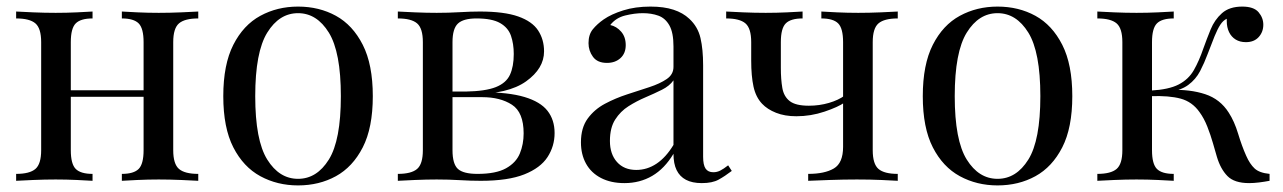

<svg xmlns="http://www.w3.org/2000/svg" viewBox="-20 -549 3895 583"><path d="M582 -514V-493Q541 -493 523.5 -478Q506 -463 506 -421V-93Q506 -51 523.5 -36Q541 -21 582 -21V0Q565 -1 530 -2.5Q495 -4 462 -4Q429 -4 397.5 -2.5Q366 -1 350 0V-21Q386 -21 401 -36Q416 -51 416 -93V-421Q416 -463 401 -478Q386 -493 350 -493V-514Q366 -513 397.5 -511.5Q429 -510 462 -510Q495 -510 530 -511.5Q565 -513 582 -514ZM261 -514V-493Q225 -493 210 -478Q195 -463 195 -421V-93Q195 -51 210 -36Q225 -21 261 -21V0Q245 -1 213.5 -2.5Q182 -4 149 -4Q116 -4 81 -2.5Q46 -1 29 0V-21Q70 -21 87.5 -36Q105 -51 105 -93V-421Q105 -463 87.5 -478Q70 -493 29 -493V-514Q46 -513 81 -511.5Q116 -510 149 -510Q182 -510 213.5 -511.5Q245 -513 261 -514ZM444 -275V-255H162V-275Z M885 -529Q949 -529 1000 -501Q1051 -473 1081.5 -413Q1112 -353 1112 -257Q1112 -161 1081.5 -101.5Q1051 -42 1000 -14Q949 14 885 14Q822 14 770.5 -14Q719 -42 688.5 -101.5Q658 -161 658 -257Q658 -353 688.5 -413Q719 -473 770.5 -501Q822 -529 885 -529ZM885 -509Q828 -509 791.5 -450Q755 -391 755 -257Q755 -123 791.5 -64.5Q828 -6 885 -6Q942 -6 978.5 -64.5Q1015 -123 1015 -257Q1015 -391 978.5 -450Q942 -509 885 -509Z M1437 -514Q1511 -514 1553.5 -499Q1596 -484 1614 -456.5Q1632 -429 1632 -393Q1632 -341 1577.5 -302Q1523 -263 1413 -263Q1413 -263 1408.5 -265Q1404 -267 1399 -269Q1394 -271 1394 -271Q1454 -272 1485.5 -284.5Q1517 -297 1528.5 -322Q1540 -347 1540 -385Q1540 -416 1531.5 -440.5Q1523 -465 1498.5 -479Q1474 -493 1427 -493Q1387 -493 1370.5 -477.5Q1354 -462 1354 -421V-93Q1354 -51 1370.5 -36Q1387 -21 1430 -21Q1486 -21 1516.5 -38Q1547 -55 1558.5 -83Q1570 -111 1570 -144Q1570 -208 1534.5 -231Q1499 -254 1444 -254H1292Q1292 -254 1292 -262.5Q1292 -271 1292 -271H1435L1444 -269Q1524 -269 1572.5 -254.5Q1621 -240 1642.5 -212.5Q1664 -185 1664 -145Q1664 -105 1642.5 -72Q1621 -39 1572 -19.5Q1523 0 1440 0Q1409 0 1376 -2Q1343 -4 1306 -4Q1275 -4 1240 -2.5Q1205 -1 1188 0V-21Q1229 -21 1246.5 -36Q1264 -51 1264 -93V-421Q1264 -463 1246.5 -478Q1229 -493 1188 -493V-514Q1205 -513 1240 -511.5Q1275 -510 1306 -510Q1342 -510 1376 -512Q1410 -514 1437 -514Z M1876 7Q1835 7 1805 -8.5Q1775 -24 1759.5 -52Q1744 -80 1744 -117Q1744 -161 1764.5 -189Q1785 -217 1817 -234Q1849 -251 1884.5 -262.5Q1920 -274 1952 -284.5Q1984 -295 2004.5 -309Q2025 -323 2025 -346V-408Q2025 -450 2012.5 -472Q2000 -494 1979 -501.5Q1958 -509 1932 -509Q1907 -509 1878.5 -502Q1850 -495 1833 -473Q1852 -469 1866 -453Q1880 -437 1880 -412Q1880 -387 1864 -372.5Q1848 -358 1823 -358Q1794 -358 1780.5 -376.5Q1767 -395 1767 -418Q1767 -444 1780 -460Q1793 -476 1813 -490Q1836 -506 1872.5 -517.5Q1909 -529 1955 -529Q1996 -529 2025 -519.5Q2054 -510 2073 -492Q2099 -468 2107 -433.5Q2115 -399 2115 -351V-73Q2115 -48 2122.5 -37Q2130 -26 2146 -26Q2157 -26 2167 -31Q2177 -36 2191 -47L2202 -30Q2181 -14 2162 -3.5Q2143 7 2111 7Q2082 7 2063 -3Q2044 -13 2034.5 -32.5Q2025 -52 2025 -82Q1998 -37 1960.5 -15Q1923 7 1876 7ZM1912 -33Q1945 -33 1973.5 -52Q2002 -71 2025 -109V-305Q2013 -288 1990 -276.5Q1967 -265 1940 -253.5Q1913 -242 1888.5 -226.5Q1864 -211 1848 -186Q1832 -161 1832 -121Q1832 -81 1853.5 -57Q1875 -33 1912 -33Z M2706 -514V-493Q2665 -493 2647.5 -478Q2630 -463 2630 -421V-93Q2630 -51 2647.5 -36Q2665 -21 2706 -21V0Q2689 -1 2656 -2.5Q2623 -4 2582 -4Q2542 -4 2499.5 -2.5Q2457 -1 2434 0V-21Q2484 -21 2512 -37.5Q2540 -54 2540 -103V-421Q2540 -463 2525 -478Q2510 -493 2474 -493V-514Q2490 -513 2521.5 -511.5Q2553 -510 2586 -510Q2619 -510 2654 -511.5Q2689 -513 2706 -514ZM2417 -514V-493Q2381 -493 2366 -478Q2351 -463 2351 -421V-343Q2351 -308 2355.5 -282Q2360 -256 2378 -242Q2396 -228 2436 -228Q2468 -228 2497 -236.5Q2526 -245 2545 -259V-238Q2525 -224 2483.5 -210Q2442 -196 2398 -196Q2363 -196 2336.5 -206.5Q2310 -217 2294 -234Q2275 -254 2268 -286Q2261 -318 2261 -365V-421Q2261 -463 2243.5 -478Q2226 -493 2185 -493V-514Q2202 -513 2237 -511.5Q2272 -510 2305 -510Q2338 -510 2369.5 -511.5Q2401 -513 2417 -514Z M3009 -529Q3073 -529 3124 -501Q3175 -473 3205.5 -413Q3236 -353 3236 -257Q3236 -161 3205.5 -101.5Q3175 -42 3124 -14Q3073 14 3009 14Q2946 14 2894.5 -14Q2843 -42 2812.5 -101.5Q2782 -161 2782 -257Q2782 -353 2812.5 -413Q2843 -473 2894.5 -501Q2946 -529 3009 -529ZM3009 -509Q2952 -509 2915.5 -450Q2879 -391 2879 -257Q2879 -123 2915.5 -64.5Q2952 -6 3009 -6Q3066 -6 3102.5 -64.5Q3139 -123 3139 -257Q3139 -391 3102.5 -450Q3066 -509 3009 -509Z M3752 -529Q3787 -529 3801.5 -512Q3816 -495 3816 -474Q3816 -452 3802 -436.5Q3788 -421 3763 -421Q3745 -421 3732 -429Q3719 -437 3712 -451.5Q3705 -466 3705 -485Q3705 -487 3705 -489Q3705 -491 3705 -492Q3694 -487 3685.5 -474Q3677 -461 3668 -439Q3659 -417 3647 -385Q3637 -358 3624 -333Q3611 -308 3588 -291Q3565 -274 3525 -269L3534 -276Q3594 -278 3639.5 -263Q3685 -248 3711 -207Q3728 -181 3739.5 -143Q3751 -105 3764 -76Q3775 -51 3789.5 -37.5Q3804 -24 3835 -21V0Q3819 3 3803 5Q3787 7 3773 7Q3728 7 3707 -14.5Q3686 -36 3675 -73Q3670 -90 3663 -114.5Q3656 -139 3646 -164.5Q3636 -190 3622 -209Q3600 -240 3565 -249.5Q3530 -259 3474 -257V-274Q3529 -277 3559 -292.5Q3589 -308 3605 -336Q3621 -364 3634 -402Q3644 -430 3656 -459.5Q3668 -489 3690.5 -509Q3713 -529 3752 -529ZM3544 -514V-493Q3508 -493 3493 -478Q3478 -463 3478 -421V-93Q3478 -51 3493 -36Q3508 -21 3544 -21V0Q3528 -1 3496 -2.5Q3464 -4 3431 -4Q3398 -4 3363.5 -2.5Q3329 -1 3312 0V-21Q3353 -21 3370.5 -36Q3388 -51 3388 -93V-421Q3388 -463 3370.5 -478Q3353 -493 3312 -493V-514Q3329 -513 3363.5 -511.5Q3398 -510 3431 -510Q3464 -510 3496 -511.5Q3528 -513 3544 -514Z"/></svg>

Font: Playfair Display
Style: Regular
Weight: 400
Designer: Claus Eggers Sørensen
Foundry: Claus Eggers Sørensen
Version: Version 1.203